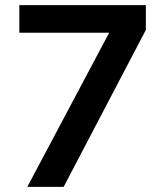

<svg xmlns="http://www.w3.org/2000/svg" viewBox="-20 -725 640 745"><path d="M86 0 427 -642V-598H55V-705H546V-609L227 0Z"/></svg>

Font: Nunito Sans 12pt ExtraLight
Style: Bold
Weight: 700
Version: Version 3.101;gftools[0.9.27]